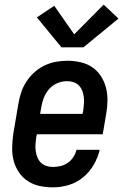

<svg xmlns="http://www.w3.org/2000/svg" viewBox="-20 -800 540 828"><path d="M208 8Q179 8 151 2Q123 -4 100 -19Q77 -34 61.5 -57Q46 -80 39 -106.5Q32 -133 32.5 -162.5Q33 -192 37 -221L59 -351Q63 -376 71 -400.5Q79 -425 93.5 -447.5Q108 -470 128 -488Q148 -506 172 -517.5Q196 -529 221 -533.5Q246 -538 271 -538Q300 -538 328 -531.5Q356 -525 378 -510Q400 -495 415 -472Q430 -449 437 -422Q444 -395 443.5 -366Q443 -337 438 -309L423 -221H139L136 -207Q134 -192 133 -177.5Q132 -163 134 -148.5Q136 -134 141.5 -121Q147 -108 156.5 -98.5Q166 -89 180 -84.5Q194 -80 208 -80Q225 -80 241.5 -84Q258 -88 272.5 -98Q287 -108 296.5 -123Q306 -138 310 -154H410Q402 -120 384 -89Q366 -58 338 -35Q310 -12 276 -2Q242 8 208 8ZM336 -309 339 -323Q341 -338 342 -352.5Q343 -367 341.5 -381Q340 -395 335 -408Q330 -421 320.5 -431Q311 -441 297.5 -445.5Q284 -450 269 -450Q248 -450 227.5 -441.5Q207 -433 192 -416Q177 -399 169 -378.5Q161 -358 158 -337L153 -309ZM245 -596 139 -725 214 -775 300 -652 427 -780 491 -720 340 -596Z"/></svg>

Font: Iosevka Slab Semibold Oblique
Style: Regular
Weight: 600
Italic angle: -9°
Monospace: yes
Designer: Belleve Invis
Foundry: Belleve Invis
Version: Version 11.1.1; ttfautohint (v1.8.3)